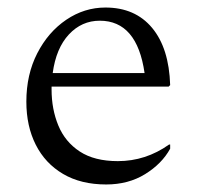

<svg xmlns="http://www.w3.org/2000/svg" viewBox="-20 -480 523 510"><path d="M262 10Q195 10 147.5 -18Q100 -46 75 -95.5Q50 -145 50 -210Q50 -282 79 -338.5Q108 -395 156 -427.5Q204 -460 260 -460Q339 -460 384 -406Q429 -352 432 -254L428 -250H117Q117 -246 117 -242Q117 -190 135 -146.5Q153 -103 192 -77.5Q231 -52 293 -52Q367 -52 429 -96H432V-85Q410 -45 365.5 -17.5Q321 10 262 10ZM245 -425Q197 -425 163 -388.5Q129 -352 120 -286H364Q344 -425 245 -425Z"/></svg>

Font: Spectral Light
Style: Regular
Weight: 300
Designer: Jean-Baptiste Levee
Foundry: Production Type
Version: Version 2.001